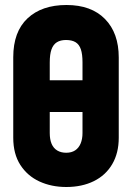

<svg xmlns="http://www.w3.org/2000/svg" viewBox="-20 -737 528 768"><path d="M139 -416V-289H349V-416ZM33 -508V-186Q33 -121 61.5 -77Q90 -33 138 -11Q186 11 245 11Q308 11 355.5 -12.5Q403 -36 429 -80.5Q455 -125 455 -186V-507Q455 -605 400 -661Q345 -717 246 -717Q147 -717 90 -663.5Q33 -610 33 -508ZM179 -205V-487Q179 -520 186 -539.5Q193 -559 207.5 -568Q222 -577 244 -577Q268 -577 282.5 -568Q297 -559 303.5 -539.5Q310 -520 310 -488V-205Q310 -181 302.5 -163Q295 -145 280.5 -135.5Q266 -126 245 -126Q224 -126 209 -135Q194 -144 186.5 -161.5Q179 -179 179 -205Z"/></svg>

Font: Advent Pro ExtraBold
Style: Regular
Weight: 800
Designer: VivaRado, Andreas Kalpakidis
Foundry: VivaRado, Andreas Kalpakidis
Version: Version 3.000